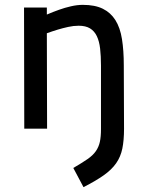

<svg xmlns="http://www.w3.org/2000/svg" viewBox="-20 -530 606 791"><path d="M80 0 79 -499H173V-470Q198 -481 224 -490Q246 -498 272 -504Q298 -510 321 -510Q371 -510 403.5 -494Q436 -478 455.5 -447Q475 -416 482.5 -369Q490 -322 490 -261L491 0Q491 48 484 82Q477 116 458.5 142.5Q440 169 407.5 192Q375 215 324 241L282 162Q318 141 340.5 125.5Q363 110 375 92.5Q387 75 391.5 54Q396 33 396 2V-260Q396 -299 392.5 -329.5Q389 -360 379 -381Q369 -402 351 -413Q333 -424 304 -424Q283 -424 260.5 -419Q238 -414 218 -408Q195 -401 173 -393L174 0Z"/></svg>

Font: Panefresco 600wt
Style: Regular
Weight: 600
Designer: Campivisivi
Foundry: Campivisivi & Chank Co
Version: Version 1.001